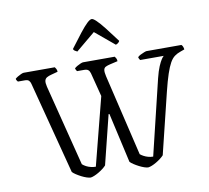

<svg xmlns="http://www.w3.org/2000/svg" viewBox="-98 -1066 1283 1177"><g transform="rotate(-10 543.5 -478.0)"><path d="M373 0Q364 0 348.5 -5Q333 -10 316.5 -18.5Q300 -27 285.5 -36.5Q271 -46 264 -54L114 -630Q111 -642 103.5 -649.5Q96 -657 79 -657H35Q32 -661 29 -665Q26 -669 25 -676Q30 -681 40.5 -687.5Q51 -694 62.5 -699Q74 -704 79 -704H273Q276 -700 280.5 -692.5Q285 -685 285 -674L244 -663Q228 -659 216.5 -652.5Q205 -646 202 -633Q199 -620 205 -595L333 -90Q343 -81 356.5 -74Q370 -67 385.5 -63.5Q401 -60 415 -60L523 -481L485 -629Q481 -643 473 -650Q465 -657 447 -657H403Q401 -661 398 -665.5Q395 -670 394 -676Q400 -682 411 -688.5Q422 -695 433 -699.5Q444 -704 449 -704H646Q649 -701 653.5 -693Q658 -685 658 -674L610 -663Q593 -659 582 -653.5Q571 -648 569 -634.5Q567 -621 573 -595L693 -89Q701 -82 714 -75Q727 -68 742 -64Q757 -60 772 -60L885 -528Q896 -572 907.5 -599Q919 -626 928.5 -640Q938 -654 943 -657H796Q795 -659 792 -663.5Q789 -668 787 -676Q793 -683 805 -689Q817 -695 828.5 -699.5Q840 -704 844 -704H1061Q1066 -700 1069.5 -692Q1073 -684 1074 -674L1049 -665Q1028 -658 1011.5 -646Q995 -634 981.5 -610Q968 -586 954 -544.5Q940 -503 924 -438L831 -58Q823 -49 810 -39Q797 -29 782.5 -20.5Q768 -12 754.5 -6.5Q741 -1 731 0Q722 0 707 -5Q692 -10 675.5 -18.5Q659 -27 644.5 -36.5Q630 -46 623 -54L553 -364H548L472 -58Q464 -49 451 -39Q438 -29 423.5 -20.5Q409 -12 395.5 -6.5Q382 -1 373 0ZM426 -775Q417 -779 410.5 -783.5Q404 -788 402 -795Q443 -850 471 -885.5Q499 -921 517.5 -938.5Q536 -956 547 -956Q556 -956 574.5 -938.5Q593 -921 621.5 -885Q650 -849 690 -795Q688 -790 682.5 -784.5Q677 -779 666 -775L546 -875Z"/></g></svg>

Font: Texturina Medium 12pt ExtraLight
Style: Regular
Weight: 250
Version: Version 1.002